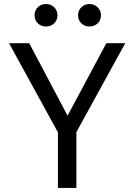

<svg xmlns="http://www.w3.org/2000/svg" viewBox="-20 -917 655 937"><path d="M591.3 -706.2 352.8 -272.3V0H262.6V-271.3L24.1 -706.2H122.6L309.7 -352.3L499 -706.2ZM148.7 -842.1Q148.7 -866.2 164.6 -881.8Q180.5 -897.4 205.1 -897.4Q228.2 -897.4 244.4 -881.5Q260.5 -865.6 260.5 -842.1Q260.5 -819 244.4 -803.3Q228.2 -787.7 205.1 -787.7Q180.5 -787.7 164.6 -803.1Q148.7 -818.5 148.7 -842.1ZM361 -842.1Q361 -865.6 376.9 -881.5Q392.8 -897.4 416.4 -897.4Q440.5 -897.4 456.7 -881.5Q472.8 -865.6 472.8 -842.1Q472.8 -818.5 456.7 -803.1Q440.5 -787.7 416.4 -787.7Q392.8 -787.7 376.9 -803.1Q361 -818.5 361 -842.1Z"/></svg>

Font: Fira Code Fixed
Style: Regular
Weight: 400
Monospace: yes
Designer: Carrois Corporate, Edenspiekermann AG, Nikita Prokopov
Foundry: Carrois Corporate, Edenspiekermann AG, Nikita Prokopov
Version: Version 5.002